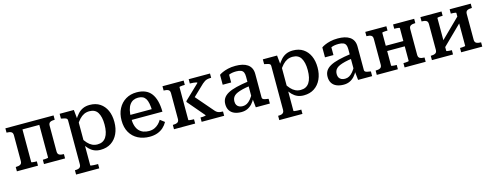

<svg xmlns="http://www.w3.org/2000/svg" viewBox="-24 -1323 5948 2321"><g transform="rotate(-15 2950.5 -162.5)"><path d="M117 -108V-430Q117 -462 97 -473Q77 -484 42 -484H39V-538H235V-63Q235 -60 245.5 -58Q256 -56 271 -55Q286 -54 299 -54H303V0H39V-54H42Q76 -54 96.5 -65Q117 -76 117 -108ZM446 -63V-538H642V-484H639Q604 -484 584 -473Q564 -462 564 -430V-108Q564 -76 584 -65Q604 -54 639 -54H642V0H378V-54H382Q394 -54 409 -55Q424 -56 435 -58Q446 -60 446 -63ZM182 -472V-538H508V-472Z M1010 223H720V169H723Q745 169 761.5 164.5Q778 160 787 148Q796 136 796 115V-435Q796 -449 788.5 -456Q781 -463 765.5 -467.5Q750 -472 727 -476L718 -478V-538H896L909 -408L914 -403V160Q914 163 926.5 165Q939 167 956 168Q973 169 987 169H1010ZM1086 11Q1041 11 1006.5 -4Q972 -19 944 -47.5Q916 -76 892 -117L894 -188Q919 -147 944.5 -119Q970 -91 1000 -76.5Q1030 -62 1066 -62Q1102 -62 1128.5 -75.5Q1155 -89 1173 -116Q1191 -143 1200 -182.5Q1209 -222 1209 -272Q1209 -322 1200.5 -359.5Q1192 -397 1176 -423Q1160 -449 1134 -462Q1108 -475 1073 -475Q1035 -475 1004.5 -460.5Q974 -446 947 -417Q920 -388 893 -344L892 -410Q918 -454 946.5 -485Q975 -516 1011.5 -532Q1048 -548 1095 -548Q1171 -548 1223.5 -513Q1276 -478 1304 -416.5Q1332 -355 1332 -272Q1332 -190 1302.5 -126Q1273 -62 1218 -25.5Q1163 11 1086 11Z M1539 -264Q1539 -208 1551 -168.5Q1563 -129 1586 -104.5Q1609 -80 1640 -68.5Q1671 -57 1709 -57Q1749 -57 1779 -71Q1809 -85 1831 -107Q1853 -129 1868 -155L1923 -113Q1903 -76 1871.5 -47.5Q1840 -19 1797 -3.5Q1754 12 1700 12Q1619 12 1555.5 -20.5Q1492 -53 1456 -115Q1420 -177 1420 -265Q1420 -350 1453.5 -413.5Q1487 -477 1546 -512.5Q1605 -548 1682 -548Q1743 -548 1788.5 -529Q1834 -510 1863.5 -471.5Q1893 -433 1908.5 -375.5Q1924 -318 1925 -241H1511V-304H1834L1809 -280Q1807 -336 1799.5 -375Q1792 -414 1777 -437Q1762 -460 1739 -470.5Q1716 -481 1683 -481Q1650 -481 1623.5 -468.5Q1597 -456 1578 -429.5Q1559 -403 1549 -362Q1539 -321 1539 -264Z M2083 -108V-430Q2083 -462 2063 -473Q2043 -484 2008 -484H2005V-538H2270V-484H2265Q2253 -484 2238 -483Q2223 -482 2212 -480Q2201 -478 2201 -474V-63Q2201 -60 2212 -58Q2223 -56 2238 -55Q2253 -54 2265 -54H2270V0H2005V-54H2008Q2042 -54 2062.5 -65Q2083 -76 2083 -108ZM2633 0H2351V-54H2357Q2370 -54 2384.5 -55Q2399 -56 2409 -58.5Q2419 -61 2419 -64L2237 -278V-289L2424 -468Q2424 -474 2410.5 -477Q2397 -480 2378.5 -482Q2360 -484 2343 -484H2333V-538H2600V-484H2590Q2569 -484 2551.5 -480Q2534 -476 2519 -467Q2504 -458 2487 -443L2309 -273L2325 -336L2536 -91Q2550 -75 2563.5 -67.5Q2577 -60 2592.5 -57Q2608 -54 2626 -54H2633Z M3028 -327V-269Q2973 -262 2933 -252Q2893 -242 2866.5 -230.5Q2840 -219 2825 -204.5Q2810 -190 2803.5 -172.5Q2797 -155 2797 -134Q2797 -107 2807.5 -89.5Q2818 -72 2837 -63Q2856 -54 2882 -54Q2910 -54 2934.5 -67.5Q2959 -81 2981.5 -108Q3004 -135 3027 -177L3030 -120Q3010 -78 2983.5 -49Q2957 -20 2923.5 -4.5Q2890 11 2848 11Q2797 11 2759.5 -5Q2722 -21 2702 -53Q2682 -85 2682 -131Q2682 -173 2701 -204Q2720 -235 2761 -258Q2802 -281 2868 -297.5Q2934 -314 3028 -327ZM3029 0 3017 -114 3011 -117V-389Q3011 -422 3002 -442Q2993 -462 2971.5 -471.5Q2950 -481 2912 -481Q2857 -481 2821.5 -465.5Q2786 -450 2769 -432Q2767 -440 2769.5 -448Q2772 -456 2778.5 -463.5Q2785 -471 2795 -476.5Q2805 -482 2819 -483V-367H2713V-491Q2727 -502 2755.5 -515Q2784 -528 2825.5 -538Q2867 -548 2920 -548Q2966 -548 3003.5 -539.5Q3041 -531 3069 -512Q3097 -493 3112 -463Q3127 -433 3127 -390V-97Q3127 -84 3136 -77Q3145 -70 3161 -66.5Q3177 -63 3200 -60L3205 -58V0Z M3553 223H3263V169H3266Q3288 169 3304.5 164.5Q3321 160 3330 148Q3339 136 3339 115V-435Q3339 -449 3331.5 -456Q3324 -463 3308.5 -467.5Q3293 -472 3270 -476L3261 -478V-538H3439L3452 -408L3457 -403V160Q3457 163 3469.5 165Q3482 167 3499 168Q3516 169 3530 169H3553ZM3629 11Q3584 11 3549.5 -4Q3515 -19 3487 -47.5Q3459 -76 3435 -117L3437 -188Q3462 -147 3487.5 -119Q3513 -91 3543 -76.5Q3573 -62 3609 -62Q3645 -62 3671.5 -75.5Q3698 -89 3716 -116Q3734 -143 3743 -182.5Q3752 -222 3752 -272Q3752 -322 3743.5 -359.5Q3735 -397 3719 -423Q3703 -449 3677 -462Q3651 -475 3616 -475Q3578 -475 3547.5 -460.5Q3517 -446 3490 -417Q3463 -388 3436 -344L3435 -410Q3461 -454 3489.5 -485Q3518 -516 3554.5 -532Q3591 -548 3638 -548Q3714 -548 3766.5 -513Q3819 -478 3847 -416.5Q3875 -355 3875 -272Q3875 -190 3845.5 -126Q3816 -62 3761 -25.5Q3706 11 3629 11Z M4308 -327V-269Q4253 -262 4213 -252Q4173 -242 4146.5 -230.5Q4120 -219 4105 -204.5Q4090 -190 4083.5 -172.5Q4077 -155 4077 -134Q4077 -107 4087.5 -89.5Q4098 -72 4117 -63Q4136 -54 4162 -54Q4190 -54 4214.5 -67.5Q4239 -81 4261.5 -108Q4284 -135 4307 -177L4310 -120Q4290 -78 4263.5 -49Q4237 -20 4203.5 -4.5Q4170 11 4128 11Q4077 11 4039.5 -5Q4002 -21 3982 -53Q3962 -85 3962 -131Q3962 -173 3981 -204Q4000 -235 4041 -258Q4082 -281 4148 -297.5Q4214 -314 4308 -327ZM4309 0 4297 -114 4291 -117V-389Q4291 -422 4282 -442Q4273 -462 4251.5 -471.5Q4230 -481 4192 -481Q4137 -481 4101.5 -465.5Q4066 -450 4049 -432Q4047 -440 4049.5 -448Q4052 -456 4058.5 -463.5Q4065 -471 4075 -476.5Q4085 -482 4099 -483V-367H3993V-491Q4007 -502 4035.5 -515Q4064 -528 4105.5 -538Q4147 -548 4200 -548Q4246 -548 4283.5 -539.5Q4321 -531 4349 -512Q4377 -493 4392 -463Q4407 -433 4407 -390V-97Q4407 -84 4416 -77Q4425 -70 4441 -66.5Q4457 -63 4480 -60L4485 -58V0Z M4621 -108V-430Q4621 -462 4601 -473Q4581 -484 4546 -484H4543V-538H4807V-484H4803Q4790 -484 4775 -483Q4760 -482 4749.5 -480Q4739 -478 4739 -474V-63Q4739 -60 4749.5 -58Q4760 -56 4775 -55Q4790 -54 4803 -54H4807V0H4543V-54H4546Q4580 -54 4600.5 -65Q4621 -76 4621 -108ZM4959 -63V-474Q4959 -478 4948 -480Q4937 -482 4922 -483Q4907 -484 4895 -484H4891V-538H5155V-484H5152Q5118 -484 5097.5 -473Q5077 -462 5077 -430V-108Q5077 -76 5097.5 -65Q5118 -54 5152 -54H5155V0H4891V-54H4895Q4907 -54 4922 -55Q4937 -56 4948 -58Q4959 -60 4959 -63ZM4690 -246V-312H5017V-246Z M5311 -108V-430Q5311 -462 5291 -473Q5271 -484 5236 -484H5233V-538H5497V-484H5493Q5480 -484 5465 -483Q5450 -482 5439.5 -480Q5429 -478 5429 -474V-63Q5429 -60 5439.5 -58Q5450 -56 5465 -55Q5480 -54 5493 -54H5497V0H5233V-54H5236Q5270 -54 5290.5 -65Q5311 -76 5311 -108ZM5666 -63V-474Q5666 -478 5655.5 -480Q5645 -482 5630 -483Q5615 -484 5602 -484H5599V-538H5863V-484H5860Q5825 -484 5804.5 -473Q5784 -462 5784 -430V-108Q5784 -76 5804.5 -65Q5825 -54 5860 -54H5863V0H5599V-54H5602Q5615 -54 5630 -55Q5645 -56 5655.5 -58Q5666 -60 5666 -63ZM5417 -99 5375 -144 5677 -440 5719 -395Z"/></g></svg>

Font: Roboto Serif Medium
Style: Regular
Weight: 500
Designer: Greg Gazdowicz
Foundry: Commercial Type
Version: Version 1.008